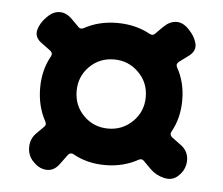

<svg xmlns="http://www.w3.org/2000/svg" viewBox="-39 -584 579 498"><g transform="rotate(5 251.0 -335.0)"><path d="M249 -155Q202 -155 165 -176Q157 -180 151 -173L131 -146Q118 -129 99.5 -129.5Q81 -130 66 -145L64 -147Q49 -162 49 -184Q49 -206 64 -221L84 -241Q89 -246 85 -254Q64 -292 64 -340Q64 -387 85 -424Q89 -432 82 -438L55 -458Q39 -471 43.5 -489Q48 -507 64 -523L66 -525Q81 -540 98 -540Q115 -540 130 -525L150 -505Q155 -500 163 -504Q201 -525 249 -525Q297 -525 335 -504Q343 -500 348 -505L368 -525Q383 -540 400 -541Q417 -542 432 -527L434 -525Q450 -509 455 -490.5Q460 -472 443 -458L416 -438Q409 -432 413 -424Q434 -387 434 -340Q434 -293 413 -256Q409 -248 416 -242L443 -222Q454 -213 458 -200Q462 -187 458.5 -172.5Q455 -158 444 -147L442 -145Q427 -130 405 -135Q383 -140 368 -155L348 -175Q343 -180 336 -177Q297 -155 249 -155ZM249 -250Q286 -250 312.5 -276Q339 -302 339 -340Q339 -378 312.5 -404Q286 -430 249 -430Q211 -430 185 -404Q159 -378 159 -340Q159 -302 185 -276Q211 -250 249 -250Z"/></g></svg>

Font: Winky Sans Medium
Style: Regular
Weight: 500
Designer: Simon Atzbach
Foundry: typofactur
Version: Version 1.205